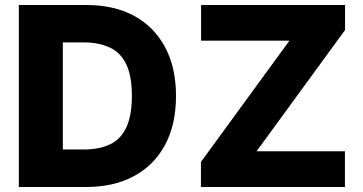

<svg xmlns="http://www.w3.org/2000/svg" viewBox="-20 -747 1451 767"><path d="M323.7 0H55.2V-727.1H323.7Q435.1 -727.1 515.1 -684.1Q595.2 -640.6 639.2 -559.1Q683.1 -477.5 683.1 -363.8Q683.1 -250 639.6 -168.5Q595.2 -86.4 515.1 -43.5Q435.5 0 323.7 0ZM231 -577.6V-149.9H316.9Q377.4 -149.9 420.9 -170.9Q462.9 -191.4 484.9 -238.8Q506.8 -285.6 506.8 -363.8Q506.8 -442.4 484.9 -489.3Q462.4 -536.1 419.9 -556.6Q375.5 -577.6 314.5 -577.6ZM1357.9 0H782.7V-100.1L1136.2 -584.5H783.2V-727.1H1358.4V-627L1004.9 -142.6H1357.9Z"/></svg>

Font: My Font
Style: Regular
Weight: 500
Designer: Rasmus Andersson
Foundry: rsms
Version: Version 0.001